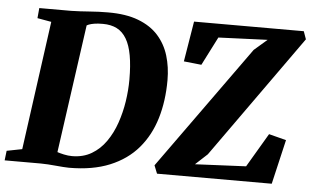

<svg xmlns="http://www.w3.org/2000/svg" viewBox="-64 -832 1494 922"><g transform="rotate(5 683.0 -371.0)"><path d="M90 -743H244Q286.5 -744 331.5 -747.5Q376.5 -751 420 -751Q507 -751.5 567.2 -728.5Q627.5 -705.5 664 -664.5Q700.5 -623.5 717 -569Q733.5 -514.5 733.5 -451.5Q733.5 -351 708.2 -267Q683 -183 630.2 -121.2Q577.5 -59.5 495 -25.5Q412.5 8.5 298.5 8.5Q287 8.5 270.2 7.2Q253.5 6 234.5 4.2Q215.5 2.5 196.8 1.2Q178 0 162 0H-12L-6.5 -46.5L67.5 -61L153 -682L85.5 -694ZM232.5 -29 217.5 -71Q218.5 -68 233.2 -62.8Q248 -57.5 268.8 -53Q289.5 -48.5 308 -48.5Q362 -48.5 402.5 -72.5Q443 -96.5 471.2 -137Q499.5 -177.5 517 -228.2Q534.5 -279 542.8 -333.2Q551 -387.5 551 -438.5Q551 -506.5 542.2 -555Q533.5 -603.5 515.2 -634.2Q497 -665 468.8 -679.5Q440.5 -694 401 -694Q376 -694 359.8 -691.2Q343.5 -688.5 333.5 -684.5Q323.5 -680.5 316.5 -676.5L327 -703ZM722.5 0 707 -39 1133 -632.5 1195.5 -686.5 959 -677 889 -539.5 804 -548.5 836 -743H1365L1378.5 -705L957.5 -114L900 -61L1145.5 -72.5L1242 -236L1325.5 -214.5L1275.5 0Z"/></g></svg>

Font: Merriweather 36pt Black
Style: Italic
Weight: 900
Italic angle: -7.8°
Version: Version 2.101